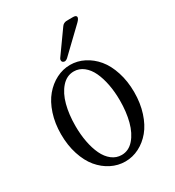

<svg xmlns="http://www.w3.org/2000/svg" viewBox="-232 -1135 1163 1275"><g transform="rotate(-30 350.0 -497.5)"><path d="M351.1 4.9Q294.9 4.9 244.1 -20.8Q193.4 -46.4 154.5 -92.8Q115.7 -139.2 92.8 -210Q69.8 -280.8 69.8 -365.2Q69.8 -448.7 93 -519.5Q116.2 -590.3 155.3 -636.7Q194.3 -683.1 245.1 -709Q295.9 -734.9 351.1 -734.9Q406.7 -734.9 457.3 -709.2Q507.8 -683.6 546.4 -637.5Q585 -591.3 607.9 -520.5Q630.9 -449.7 630.9 -365.2Q630.9 -280.8 607.9 -210Q585 -139.2 546.4 -92.8Q507.8 -46.4 457.3 -20.8Q406.7 4.9 351.1 4.9ZM180.2 -365.2Q180.2 -299.8 191.2 -242.2Q202.1 -184.6 223.1 -140.4Q244.1 -96.2 277.1 -70.6Q310.1 -44.9 351.1 -44.9Q405.3 -44.9 444.3 -89.6Q483.4 -134.3 502.2 -205.6Q521 -276.9 521 -365.2Q521 -430.7 510 -488Q499 -545.4 478.3 -589.6Q457.5 -633.8 424.6 -659.4Q391.6 -685.1 351.1 -685.1Q296.9 -685.1 257.3 -640.4Q217.8 -595.7 199 -524.4Q180.2 -453.1 180.2 -365.2ZM317.9 -806.2Q313 -799.8 313.5 -790.3Q314 -780.8 321.8 -775.9Q337.4 -766.1 356.9 -783.2L534.2 -953.1Q556.2 -974.6 553.7 -987.3Q551.3 -1000 527.8 -1000H501Q482.4 -1000 474.4 -999.3Q466.3 -998.5 457.5 -994.1Q448.7 -989.7 441.9 -980Z"/></g></svg>

Font: Director
Style: Regular
Weight: 400
Designer: Ange Degheest & May Jolivet & Justine Herbel
Foundry: Velvetyne Type Foundry
Version: Version 1.000;FEAKit 1.0